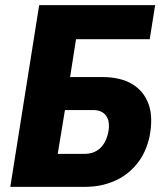

<svg xmlns="http://www.w3.org/2000/svg" viewBox="-20 -725 632 745"><path d="M20 0 132 -705H582L561 -573H275L252 -426H377Q447 -426 492.5 -399Q538 -372 556.5 -321Q575 -270 560 -194Q546 -131 510 -87.5Q474 -44 422.5 -22Q371 0 310 0ZM204 -128H308Q344 -128 367.5 -149Q391 -170 400 -211Q408 -253 392 -275.5Q376 -298 341 -298H232Z"/></svg>

Font: Nunito Sans 10pt Condensed Black
Style: Italic
Weight: 900
Width: 3
Italic angle: -9°
Designer: Vernon Adams
Foundry: Vernon Adams
Version: Version 3.101;gftools[0.9.27]